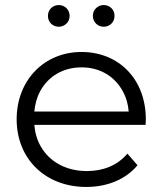

<svg xmlns="http://www.w3.org/2000/svg" viewBox="-20 -736 644 761"><path d="M391 -630C415 -630 434 -648 434 -673C434 -698 415 -716 391 -716C368 -716 348 -698 348 -673C348 -648 368 -630 391 -630ZM213 -630C236 -630 256 -648 256 -673C256 -698 236 -716 213 -716C189 -716 170 -698 170 -673C170 -648 189 -630 213 -630ZM322 5C406 5 478 -25 525 -81L485 -127C445 -80 389 -58 324 -58C243 -58 177 -94 142 -155C127 -180 119 -209 116 -241H557C557 -249 558 -258 558 -263C558 -422 451 -530 303 -530C156 -530 46 -419 46 -263C46 -107 159 5 322 5ZM116 -294C119 -323 126 -350 139 -374C171 -434 231 -469 303 -469C376 -469 434 -434 467 -374C480 -350 488 -323 490 -294Z"/></svg>

Font: Montserrat Z
Style: Regular
Weight: 400
Designer: Julieta Ulanovsky
Foundry: Julieta Ulanovsky
Version: Version 8.000